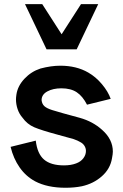

<svg xmlns="http://www.w3.org/2000/svg" viewBox="-20 -895 597 929"><path d="M365.6 -325Q344.8 -331.2 285.4 -346.9Q256.2 -355.2 232.3 -362.5Q206.3 -370.8 194.8 -381.2Q183.3 -391.7 181.2 -410.4Q181.2 -437.5 208.9 -452.6Q236.5 -467.7 277.1 -467.7Q322.9 -467.7 351.6 -448.4Q380.2 -429.2 401 -388.5L515.6 -416.7Q503.1 -452.1 473.4 -487.5Q443.8 -522.9 407.3 -543.8Q350 -577.1 271.9 -577.1Q227.1 -577.1 176 -563.5Q131.2 -549 98.4 -514.1Q65.6 -479.2 59.4 -437.5Q57.3 -422.9 57.3 -414.6Q57.3 -390.6 65.1 -367.2Q72.9 -343.8 88.5 -326Q111.5 -293.8 145.8 -279.2Q180.2 -264.6 257.3 -243.8L336.5 -221.9Q357.3 -214.6 368.8 -207.3Q381.2 -201 388.5 -189.6Q395.8 -178.1 395.8 -164.6Q395.8 -145.8 383.3 -129.2Q370.8 -112.5 347.9 -104.2Q322.9 -94.8 289.6 -94.8Q226 -94.8 193.2 -122.9Q160.4 -151 153.1 -214.6L31.3 -184.4Q44.8 -128.1 75 -84.9Q105.2 -41.7 150 -17.7Q209.4 13.5 296.9 13.5Q339.6 13.5 376 6.2Q432.3 -6.2 472.9 -42.2Q513.5 -78.1 521.9 -129.2Q526 -150 526 -161.5Q526 -220.8 474 -266.7Q429.2 -307.3 365.6 -325ZM205.2 -656.3 101 -875H184.4L278.1 -729.2L371.9 -875H455.2L351 -656.3Z"/></svg>

Font: Vladivostok Bold
Style: Regular
Weight: 700
Width: 4
Designer: Michael Sharanda
Foundry: Michael Sharanda
Version: Version 1.005